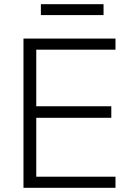

<svg xmlns="http://www.w3.org/2000/svg" viewBox="-20 -896 625 916"><path d="M92 -712H531V-659H153V-389H511V-334H153V-53H531V0H92ZM175 -876H474V-824H175Z"/></svg>

Font: Muli Light
Style: Regular
Weight: 300
Designer: Vernon Adams
Foundry: Vernon Adams
Version: Version 2.100